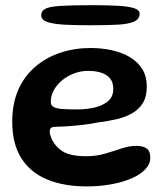

<svg xmlns="http://www.w3.org/2000/svg" viewBox="-20 -664 624 722"><path d="M306 37Q220.5 37 157.5 11Q94.5 -15 60.2 -69Q26 -123 26 -206Q26 -275 49 -326.8Q72 -378.5 112.8 -413.2Q153.5 -448 207 -465.8Q260.5 -483.5 321 -483.5Q362 -483.5 400 -475.2Q438 -467 467.8 -449.5Q497.5 -432 514.8 -404.5Q532 -377 532 -338Q532 -300.5 516.8 -276Q501.5 -251.5 475.2 -237Q449 -222.5 415.2 -215Q381.5 -207.5 345 -203Q324.5 -198.5 295.2 -195Q266 -191.5 238 -189.5Q210 -187.5 193.5 -187.5Q178.5 -187.5 172.8 -183.8Q167 -180 167 -169.5Q167 -159 173 -144.5Q179 -130 190 -117Q210.5 -93 237.5 -84.8Q264.5 -76.5 304.5 -76.5Q341.5 -76.5 374.8 -86.2Q408 -96 437.2 -105.8Q466.5 -115.5 492 -115.5Q516.5 -115.5 530.8 -106.2Q545 -97 545 -70.5Q545 -47 526.2 -27.2Q507.5 -7.5 474.8 6.8Q442 21 398.5 29Q355 37 306 37ZM270 -252.5Q305 -252.5 336 -259.8Q367 -267 386.5 -283.8Q406 -300.5 406 -329.5Q406 -364.5 380.8 -381Q355.5 -397.5 311 -397.5Q284.5 -397.5 259.5 -388.2Q234.5 -379 214.5 -362.8Q194.5 -346.5 182.8 -325.5Q171 -304.5 171 -281Q171 -268 181 -262Q191 -256 212.8 -254.2Q234.5 -252.5 270 -252.5ZM318.5 -569Q264 -569 222.8 -571.2Q181.5 -573.5 158.2 -581.2Q135 -589 135 -606.5Q135 -622.5 150 -630.8Q165 -639 207 -641.8Q249 -644.5 330 -644.5Q385.5 -644.5 424.5 -642.2Q463.5 -640 484.2 -633.2Q505 -626.5 505 -612.5Q505 -592 484.2 -582.8Q463.5 -573.5 422.2 -571.2Q381 -569 318.5 -569Z"/></svg>

Font: Gluten Medium
Style: Regular
Weight: 500
Designer: Tyler Finck
Foundry: Etcetera Type Company
Version: Version 1.300